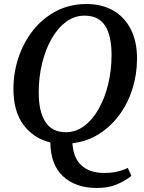

<svg xmlns="http://www.w3.org/2000/svg" viewBox="-20 -700 718 957"><path d="M308 -41Q358 -41 399.5 -72Q441 -103 471.5 -156.5Q502 -210 519 -279.5Q536 -349 536 -426Q536 -523 503.5 -572.5Q471 -622 401 -622Q352 -622 310 -591.5Q268 -561 237.5 -507.5Q207 -454 190 -385Q173 -316 173 -239Q173 -143 206.5 -92Q240 -41 308 -41ZM464 237Q357 237 294.5 179Q232 121 231 10Q148 -10 97.5 -77Q47 -144 47 -256Q47 -339 73 -415.5Q99 -492 147 -551.5Q195 -611 262 -645.5Q329 -680 411 -680Q487 -680 543.5 -648Q600 -616 631.5 -555Q663 -494 663 -408Q663 -330 640.5 -258Q618 -186 575.5 -128Q533 -70 474 -32.5Q415 5 341 14Q346 89 387 125.5Q428 162 499 162Q537 162 564.5 155.5Q592 149 617 137L635 177Q603 202 561.5 219.5Q520 237 464 237Z"/></svg>

Font: Source Serif 4 SmText Semibold
Style: Italic
Weight: 600
Italic angle: -12°
Designer: Frank Grießhammer
Foundry: Adobe
Version: Version 4.005;hotconv 1.1.0;makeotfexe 2.6.0